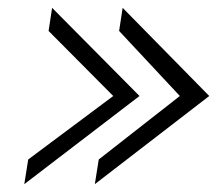

<svg xmlns="http://www.w3.org/2000/svg" viewBox="-20 -527 554 490"><path d="M42 -57 336 -282 113 -507 104 -448 269 -282 52 -120ZM222 -57 514 -282 293 -507 284 -448 439 -282 232 -120Z"/></svg>

Font: Charger Pro
Style: LitNarObl
Weight: 300
Designer: Jasper
Foundry: Cannot Into Space Fonts
Version: Version 1.09